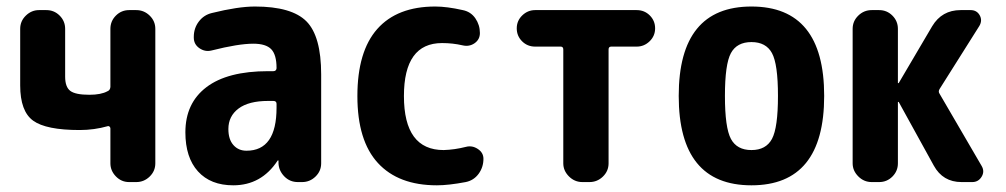

<svg xmlns="http://www.w3.org/2000/svg" viewBox="-20 -550 3040 580"><path d="M391.6 -519.5Q415 -519.5 432.1 -502.9Q449.2 -486.3 449.2 -462.9V-56.6Q449.2 -33.2 432.1 -16.6Q415 0 391.6 0H370.1Q346.7 0 330.1 -17.1Q313.5 -34.2 313.5 -56.6V-162.1Q313.5 -165 311 -167.5Q308.6 -169.9 305.7 -168.9Q264.6 -157.2 220.7 -157.2Q119.1 -157.2 80.1 -185.5Q41 -213.9 41 -292V-462.9Q41 -486.3 58.1 -502.9Q75.2 -519.5 97.7 -519.5H120.1Q143.6 -519.5 160.2 -502.9Q176.8 -486.3 176.8 -462.9V-318.4Q176.8 -287.1 192.4 -275.4Q208 -263.7 250 -263.7Q285.2 -263.7 304.7 -274.4Q312.5 -277.3 313.5 -287.1V-462.9Q313.5 -486.3 330.1 -502.9Q346.7 -519.5 370.1 -519.5Z M815.4 -224.6V-236.3Q815.4 -245.1 805.7 -245.1H790Q731.4 -245.1 700.7 -222.2Q669.9 -199.2 669.9 -160.2Q669.9 -128.9 685.1 -111.8Q700.2 -94.7 724.6 -94.7Q815.4 -94.7 815.4 -224.6ZM750 -530.3Q861.3 -530.3 905.8 -485.4Q950.2 -440.4 950.2 -325.2V-56.6Q950.2 -33.2 933.1 -16.6Q916 0 892.6 0H879.9Q855.5 0 838.9 -17.1Q822.3 -34.2 821.3 -56.6V-64.5Q821.3 -65.4 820.3 -65.4Q818.4 -65.4 818.4 -64.5Q769.5 9.8 684.6 9.8Q616.2 9.8 578.1 -32.2Q540 -74.2 540 -150.4Q540 -238.3 603.5 -286.6Q667 -335 790 -335H805.7Q814.5 -335 815.4 -343.8V-344.7Q815.4 -384.8 799.3 -401.4Q783.2 -418 745.1 -418Q700.2 -418 619.1 -397.5Q599.6 -392.6 582.5 -404.3Q565.4 -416 565.4 -436.5V-438.5Q565.4 -464.8 580.6 -484.9Q595.7 -504.9 620.1 -510.7Q699.2 -530.3 750 -530.3Z M1387.7 -106.4Q1406.2 -111.3 1423.3 -100.1Q1440.4 -88.9 1440.4 -70.3Q1440.4 -44.9 1425.8 -24.9Q1411.1 -4.9 1386.7 0Q1335 9.8 1299.8 9.8Q1183.6 9.8 1121.6 -57.6Q1059.6 -125 1059.6 -259.8Q1059.6 -394.5 1119.6 -462.4Q1179.7 -530.3 1294.9 -530.3Q1330.1 -530.3 1377.9 -519.5Q1402.3 -514.6 1416 -494.6Q1429.7 -474.6 1429.7 -450.2Q1429.7 -430.7 1413.6 -419.4Q1397.5 -408.2 1377 -413.1Q1347.7 -419.9 1315.4 -419.9Q1200.2 -419.9 1200.2 -259.8Q1200.2 -96.7 1320.3 -96.7Q1353.5 -97.7 1387.7 -106.4Z M1903.3 -519.5Q1926.8 -519.5 1942.9 -503.4Q1959 -487.3 1959 -464.4Q1959 -441.4 1942.4 -425.3Q1925.8 -409.2 1903.3 -409.2H1826.2Q1818.4 -409.2 1818.4 -400.4V-56.6Q1818.4 -33.2 1801.3 -16.6Q1784.2 0 1760.7 0H1739.3Q1715.8 0 1698.7 -17.1Q1681.6 -34.2 1681.6 -56.6V-400.4Q1681.6 -409.2 1673.8 -409.2H1596.7Q1573.2 -409.2 1557.1 -425.3Q1541 -441.4 1541 -464.4Q1541 -487.3 1557.6 -503.4Q1574.2 -519.5 1596.7 -519.5Z M2188 -130.4Q2206.1 -96.7 2250 -96.7Q2293.9 -96.7 2312 -130.4Q2330.1 -164.1 2330.1 -260.3Q2330.1 -356.4 2312 -389.6Q2293.9 -422.9 2250 -422.9Q2206.1 -422.9 2188 -389.6Q2169.9 -356.4 2169.9 -260.3Q2169.9 -164.1 2188 -130.4ZM2030.3 -260.3Q2030.3 -530.3 2250 -530.3Q2469.7 -530.3 2469.7 -260.3Q2469.7 9.8 2250 9.8Q2030.3 9.8 2030.3 -260.3Z M2818.4 -266.6 2945.3 -48.8Q2955.1 -32.2 2945.3 -16.1Q2935.5 0 2917 0H2884.8Q2828.1 0 2800.8 -49.8L2695.3 -241.2Q2695.3 -242.2 2693.4 -242.2Q2692.4 -242.2 2692.4 -241.2V-56.6Q2692.4 -33.2 2675.8 -16.6Q2659.2 0 2635.7 0H2613.3Q2589.8 0 2572.8 -17.1Q2555.7 -34.2 2555.7 -56.6V-462.9Q2555.7 -486.3 2572.8 -502.9Q2589.8 -519.5 2613.3 -519.5H2635.7Q2659.2 -519.5 2675.8 -502.9Q2692.4 -486.3 2692.4 -462.9V-299.8Q2692.4 -298.8 2693.4 -298.8Q2695.3 -298.8 2695.3 -299.8L2795.9 -470.7Q2825.2 -519.5 2881.8 -519.5H2912.1Q2930.7 -519.5 2939.5 -503.9Q2948.2 -488.3 2938.5 -471.7L2818.4 -281.2Q2813.5 -273.4 2818.4 -266.6Z"/></svg>

Font: Rounded Mgen+ 1m bold
Style: Bold
Weight: 700
Designer: [Source Han Sans]
Ryoko NISHIZUKA  (kana & ideographs); Paul D. Hunt (Latin, Greek & Cyrillic); Wenlong ZHANG  (bopomofo
Version: Version 1.059.20150602